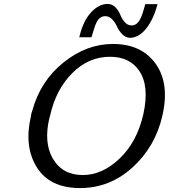

<svg xmlns="http://www.w3.org/2000/svg" viewBox="-20 -935 857 974"><path d="M137 -346Q138 -359 144 -374Q185 -524 302 -618Q419 -712 553 -712Q698 -712 770 -611Q842 -510 803 -345Q767 -190 652 -85.5Q537 19 386 19Q233 19 167 -86Q101 -191 137 -346ZM235 -352Q235 -351 233.5 -346Q232 -341 231 -338Q201 -214 247 -132Q296 -47 400 -47Q499 -47 587 -131Q675 -215 707 -355Q739 -499 686 -576Q638 -647 538 -647Q429 -647 346.5 -564Q264 -481 235 -352ZM382 -746Q382 -747 383 -749.5Q384 -752 384 -753Q403 -831 442.5 -873Q482 -915 526 -915Q549 -915 565.5 -898Q582 -881 590 -860.5Q598 -840 612.5 -823Q627 -806 648 -806Q661 -806 672 -814Q683 -822 690.5 -837Q698 -852 702 -863.5Q706 -875 711 -893Q716 -911 717 -914H779Q760 -840 723 -792Q686 -744 639 -743Q617 -744 600 -761.5Q583 -779 574 -799.5Q565 -820 549.5 -836.5Q534 -853 514 -853Q487 -853 471 -824Q464 -812 454.5 -780Q445 -748 444 -746Z"/></svg>

Font: Coval
Style: Book Italic
Weight: 350
Foundry: Context Ltd
Version: Version 001.000